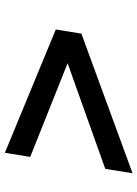

<svg xmlns="http://www.w3.org/2000/svg" viewBox="92 -681 564 788"><g transform="rotate(90 374.0 -287.0)"><path d="M607 -25 101 -234 118 -339 691 -549 673 -437 182 -262 188 -303 624 -129Z"/></g></svg>

Font: Nunito Sans 10pt Expanded
Style: Bold Italic
Weight: 700
Width: 7
Italic angle: -9°
Designer: Vernon Adams
Foundry: Vernon Adams
Version: Version 3.101;gftools[0.9.27]